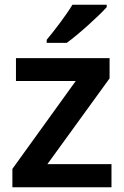

<svg xmlns="http://www.w3.org/2000/svg" viewBox="-20 -786 521 806"><path d="M428 -756V-766H284C257 -721 207 -656 176 -619V-606H260C309 -641 395 -719 428 -756ZM448 0V-97H179L440 -457V-542H47V-446H298L32 -77V0Z"/></svg>

Font: Noto Sans Arabic UI SmBd
Style: Regular
Weight: 600
Designer: Monotype Design Team, Nadine Chahine and Nizar Qandah
Foundry: Monotype Imaging Inc.
Version: Version 2.010